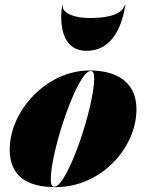

<svg xmlns="http://www.w3.org/2000/svg" viewBox="-20 -760 604 790"><path d="M238 -740H236C226 -679 226 -551 336 -551C456 -551 486 -679 496 -740H494C478 -691 400 -686 346 -686C292 -686 233 -703 238 -740ZM208.5 10C399.5 10 541.5 -155 541.5 -310C541.5 -420 464 -470 348 -470C172 -470 20 -304.5 20 -144.5C20 -34.5 92.5 10 208.5 10ZM203.5 8C192.5 8 189 -3 189 -22C189 -141 299 -468 353 -468C364 -468 367.5 -457 367.5 -438C367.5 -319 257.5 8 203.5 8Z"/></svg>

Font: Bodoni* 96pt Fatface
Style: Italic
Weight: 900
Italic angle: -13°
Version: Version 2.3